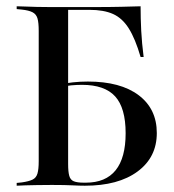

<svg xmlns="http://www.w3.org/2000/svg" viewBox="-20 -591 553 611"><path d="M103.2 -201.6V-492.7Q103.2 -519.4 99.2 -532.7Q95.2 -546 83.5 -552Q71.8 -558.1 49.2 -560.5L33.1 -562.1V-571Q44.4 -571 60.5 -570.2Q76.6 -569.4 97.2 -569Q117.7 -568.5 140.3 -568.5H150.8H276.6Q329.8 -568.5 366.5 -569.4Q403.2 -570.2 427.4 -571Q427.4 -533.1 429.4 -493.1Q431.5 -453.2 437.1 -409.7H427.4Q410.5 -467.7 389.9 -500.4Q369.4 -533.1 339.9 -546.4Q310.5 -559.7 263.7 -559.7H196.8V-201.6ZM140.3 -2.4Q117.7 -2.4 97.2 -2Q76.6 -1.6 60.5 -1.2Q44.4 -0.8 33.1 0V-8.9L49.2 -10.5Q71.8 -13.7 83.5 -19.4Q95.2 -25 99.2 -38.7Q103.2 -52.4 103.2 -78.2V-201.6H196.8V-68.5Q196.8 -44.4 200.4 -31.5Q204 -18.5 214.9 -14.1Q225.8 -9.7 246.8 -9.7H253.2Q316.1 -9.7 348 -49.2Q379.8 -88.7 379.8 -166.9Q379.8 -247.6 346.4 -284.3Q312.9 -321 241.1 -321Q224.2 -321 206.5 -319.4Q188.7 -317.7 170.2 -312.9V-321.8Q189.5 -326.6 212.1 -329Q234.7 -331.5 259.7 -331.5Q363.7 -331.5 421.4 -287.9Q479 -244.4 479 -167.7Q479 -90.3 417.7 -45.2Q356.5 0 250 0Q233.1 0 210.1 -1.2Q187.1 -2.4 150 -2.4Z"/></svg>

Font: Playfair 144pt SemiCondensed Medium
Style: Regular
Weight: 500
Width: 4
Designer: Claus Eggers Sørensen
Foundry: Claus Eggers Sørensen
Version: Version 2.203